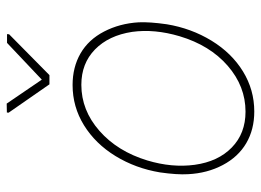

<svg xmlns="http://www.w3.org/2000/svg" viewBox="-124 -653 787 579"><g transform="rotate(-90 269.5 -363.5)"><path d="M39.1 -274.4Q51.3 -348.1 88.4 -408.7Q125.5 -469.2 181.2 -503.7Q236.8 -538.1 302.7 -538.1Q356.4 -538.1 397.9 -514.2Q439.5 -490.2 463.9 -443.1Q488.3 -396 491.7 -338.9Q493.2 -305.7 485.8 -253.9Q473.6 -180.2 436.3 -119.1Q398.9 -58.1 343.5 -24.2Q288.1 9.8 222.7 9.8Q168.5 9.8 127.2 -14.4Q85.9 -38.6 61.3 -85.2Q36.6 -131.8 33.7 -189.9Q31.7 -222.7 39.1 -274.4ZM62 -169.9Q71.8 -99.1 114.3 -57.9Q156.7 -16.6 222.2 -16.6Q298.8 -16.6 360.6 -70.3Q422.4 -124 449.7 -215.3Q472.2 -291 462.9 -358.4Q452.1 -429.2 409.9 -470.5Q367.7 -511.7 303.2 -511.7Q226.6 -511.7 164.6 -457.3Q102.5 -402.8 75.2 -313Q52.7 -238.3 62 -169.9ZM318.8 -630.9 429.7 -735.8H456.1L455.6 -729.5L332.5 -607.9H304.7L219.2 -731L219.7 -736.3L246.6 -736.8Z"/></g></svg>

Font: Roboto Thin
Style: Italic
Weight: 250
Italic angle: -12°
Designer: Google
Version: Version 2.134; 2016